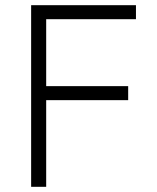

<svg xmlns="http://www.w3.org/2000/svg" viewBox="-20 -720 606 740"><path d="M100 0V-700H504V-646H158V-388H474V-334H158V0Z"/></svg>

Font: Geologica Thin Roman Thin
Style: Regular
Weight: 250
Version: Version 1.010;gftools[0.9.28]